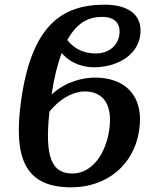

<svg xmlns="http://www.w3.org/2000/svg" viewBox="-20 -789 671 819"><path d="M284 10C435 10 553 -85 574 -236C595 -382 512 -458 386 -458C336 -458 263 -443 200 -386C211 -460 226 -517 243 -563C284 -515 340 -502 381 -502C470 -502 565 -546 578 -638C590 -718 536 -769 427 -769C242 -769 115 -679 70 -360C35 -107 91 10 284 10ZM416 -717C468 -717 496 -690 489 -640C483 -597 447 -561 389 -561C356 -561 308 -568 267 -618C309 -695 361 -717 416 -717ZM341 -399C424 -399 461 -338 446 -236C432 -135 374 -49 289 -49C203 -49 169 -114 191 -313C245 -379 303 -399 341 -399Z"/></svg>

Font: Noto Serif SemiBold
Style: Italic
Weight: 600
Italic angle: -12°
Designer: Monotype Design Team
Foundry: Monotype Imaging Inc.
Version: Version 2.014